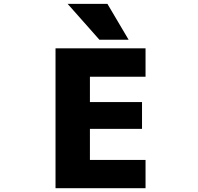

<svg xmlns="http://www.w3.org/2000/svg" viewBox="-20 -986 1040 1008"><path d="M452.1 -583V-450.2H725.6V-309.6H452.1V-146.5H744.1V2H271.5V-732.4H744.1V-583ZM502 -777.3 335 -965.8H543.9L655.3 -777.3Z"/></svg>

Font: GenEi Gothic M Heavy
Style: Regular
Weight: 800
Designer: o_tamon (Modified); [Source Han Sans]
Ryoko NISHIZUKA  (kana & ideographs); Paul D. Hunt (Latin, Greek & Cyrillic); Wenl
Version: Version 1.1a;Original Version 1.004